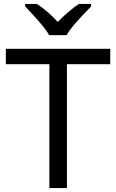

<svg xmlns="http://www.w3.org/2000/svg" viewBox="-20 -964 596 984"><path d="M323 0H233V-635H10V-714H545V-635H323ZM232 -784Q219 -807 197 -833.5Q175 -860 151 -886Q127 -912 109 -931V-944H169Q195 -927 223 -903Q251 -879 276 -852Q303 -879 331 -903Q359 -927 385 -944H447V-931Q428 -912 403.5 -886Q379 -860 356.5 -833.5Q334 -807 322 -784Z"/></svg>

Font: Noto Sans Kannada
Style: Regular
Weight: 400
Designer: Jelle Bosma - Monotype Design Team
Foundry: Monotype Imaging Inc.
Version: Version 2.003